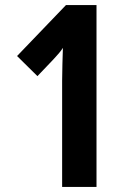

<svg xmlns="http://www.w3.org/2000/svg" viewBox="-20 -734 509 754"><path d="M359 0V-714H239L47 -514L127 -435L189 -500C206 -518 219 -533 227 -546C226 -505 224 -462 224 -417V0Z"/></svg>

Font: Noto Sans Lao Looped ExtraCondensed
Style: Bold
Weight: 700
Width: 2
Designer: Mark Frömberg, Ben Mitchell
Foundry: The Fontpad Ltd
Version: Version 1.002